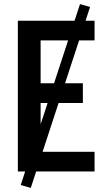

<svg xmlns="http://www.w3.org/2000/svg" viewBox="-20 -836 540 936"><path d="M67 0V-735H441V-639H178V-430H384V-334H178V-96H441V0ZM130 80 81 66 370 -816 419 -802Z"/></svg>

Font: Iosevka Term
Style: Bold
Weight: 700
Monospace: yes
Designer: Belleve Invis
Foundry: Belleve Invis
Version: Version 30.0.1